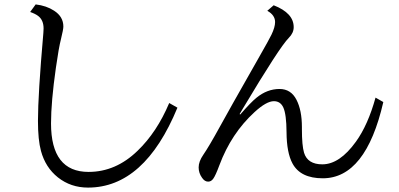

<svg xmlns="http://www.w3.org/2000/svg" viewBox="-20 -808 1800 867"><path d="M781.2 -321.8Q632.3 39.1 377.4 39.1Q299.8 39.1 241.7 -6.8Q185.1 -51.8 165 -126.5Q151.4 -176.8 151.4 -261.7Q151.4 -379.9 175.8 -659.2Q176.8 -672.9 176.8 -679.2Q176.8 -717.8 151.9 -736.3Q138.7 -746.1 116.2 -753.9L141.1 -788.1Q189.9 -782.2 224.1 -759.8Q266.1 -732.9 266.1 -688Q266.1 -675.3 255.4 -631.8Q245.1 -591.8 232.4 -502Q210.4 -348.1 210.4 -250.5Q210.4 -31.7 379.9 -31.7Q502.9 -31.7 601.1 -127Q688.5 -210.9 744.1 -342.8Z M1710.9 -347.2Q1631.8 -2.9 1437.5 -2.9Q1336.9 -2.9 1300.8 -69.8Q1274.4 -118.7 1273.9 -210.9Q1273.4 -292 1259.3 -322.8Q1246.1 -351.1 1216.8 -351.1Q1183.1 -351.1 1129.4 -301.8Q1024.4 -205.6 970.7 -62Q953.1 -14.6 942.9 -1Q933.6 12.2 919.9 12.2Q904.3 12.2 892.6 -4.9Q877 -26.4 877 -52.2Q877 -78.6 897.9 -108.9Q923.8 -146.5 973.1 -236.3Q1003.4 -292.5 1150.4 -550.8Q1195.8 -630.4 1205.6 -650.9Q1222.2 -685.1 1222.2 -708.5Q1222.2 -739.7 1187 -759.3L1215.8 -784.2Q1306.2 -749 1306.2 -685.5Q1306.2 -659.2 1284.2 -637.2Q1242.7 -595.7 1076.2 -316.9L1062 -293L1064.9 -291Q1112.8 -346.2 1138.2 -366.7Q1186.5 -406.2 1242.2 -406.2Q1293.9 -406.2 1318.8 -357.4Q1343.3 -310.1 1343.3 -233.9V-225.1Q1343.3 -150.4 1353 -118.2Q1369.1 -65.9 1435.5 -65.9Q1513.7 -65.9 1587.4 -168.5Q1641.6 -243.7 1675.8 -367.2Z"/></svg>

Font: BIZ UDPMincho
Style: Regular
Weight: 400
Designer: TypeBank Co., Ltd.
Foundry: Morisawa Inc.
Version: Version 1.06